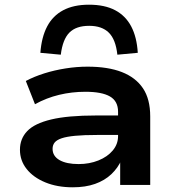

<svg xmlns="http://www.w3.org/2000/svg" viewBox="-20 -788 748 818"><path d="M290 10Q224 10 173 -11Q122 -32 93.5 -68Q65 -104 65 -150Q65 -197 96 -229.5Q127 -262 198 -279Q269 -296 389 -296H502V-213H393Q337 -213 300.5 -209.5Q264 -206 243 -199Q222 -192 213 -181Q204 -170 204 -154Q204 -123 233.5 -106Q263 -89 315 -89Q361 -89 399.5 -104.5Q438 -120 460.5 -147Q483 -174 483 -208V-312Q483 -357 448.5 -377Q414 -397 344 -397Q286 -397 232 -384Q178 -371 129 -344L90 -443Q126 -462 169 -475.5Q212 -489 259.5 -496.5Q307 -504 353 -504Q440 -504 499 -481Q558 -458 589 -412Q620 -366 620 -292V0H492V-108H498Q483 -73 454.5 -46Q426 -19 385 -4.5Q344 10 290 10ZM239 -555 152 -563Q157 -630 181 -675.5Q205 -721 249.5 -744.5Q294 -768 359 -768Q426 -768 470.5 -744.5Q515 -721 539 -675.5Q563 -630 567 -563L480 -555Q473 -620 443.5 -649Q414 -678 360 -678Q304 -678 275.5 -649Q247 -620 239 -555Z"/></svg>

Font: Nunito Sans 10pt Expanded
Style: Bold
Weight: 700
Width: 7
Designer: Vernon Adams
Foundry: Vernon Adams
Version: Version 3.101;gftools[0.9.27]